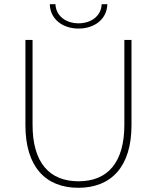

<svg xmlns="http://www.w3.org/2000/svg" viewBox="-20 -890 747 914"><path d="M353 4C509 4 606 -96 606 -294V-700H572V-296C572 -117 493 -27 354 -27C214 -27 135 -117 135 -296V-700H101V-294C101 -96 197 4 353 4ZM354 -754C429 -754 489 -798 491 -870H464C462 -814 414 -779 354 -779C294 -779 246 -814 244 -870H217C219 -798 279 -754 354 -754Z"/></svg>

Font: Chess Sans ExtraLight
Style: Regular
Weight: 275
Designer: Wolf Bōese
Foundry: Wolf Bōese
Version: Version 7.223;Glyphs 3.3 (3306)